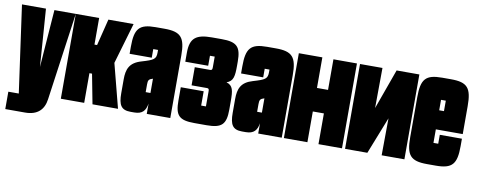

<svg xmlns="http://www.w3.org/2000/svg" viewBox="-60 -830 3057 1230"><g transform="rotate(10 1468.5 -215.0)"><path d="M350 -552H211L183 -177L156 -552H0L79 14H11V127H140C221 127 261 85 270 18Z M350 0H502V-193H519L556 0H722L648 -286L726 -552H562L519 -379H502V-552H350Z M725 -102C725 -26 743 5 804 5H828C882 5 901 -21 909 -67V0H1062V-406C1062 -524 1033 -557 926 -557H869C762 -557 734 -524 734 -406V-360H878V-416H909V-399C909 -356 895 -348 817 -325C741 -303 725 -258 725 -192ZM909 -136H878V-186C878 -213 882 -221 909 -229Z M1243 -437H1274V-368C1274 -354 1272 -348 1260 -348H1160V-230H1260C1272 -230 1274 -225 1274 -210V-113H1243V-206H1094V-119C1094 -23 1119 5 1220 5H1299C1398 5 1425 -23 1425 -119V-173C1425 -242 1421 -275 1377 -288C1421 -303 1425 -337 1425 -405V-431C1425 -527 1398 -555 1299 -555H1235C1134 -555 1094 -527 1094 -431V-372H1243Z M1450 -102C1450 -26 1468 5 1529 5H1553C1607 5 1626 -21 1634 -67V0H1787V-406C1787 -524 1758 -557 1651 -557H1594C1487 -557 1459 -524 1459 -406V-360H1603V-416H1634V-399C1634 -356 1620 -348 1542 -325C1466 -303 1450 -258 1450 -192ZM1634 -136H1603V-186C1603 -213 1607 -221 1634 -229Z M1954 -200H2026V0H2179V-552H2026V-353H1954V-552H1801V0H1954Z M2585 -552H2437L2343 -291L2345 -552H2199V0H2344L2439 -241L2437 0H2585Z M2781 -136H2750V-224H2925V-406C2925 -524 2897 -557 2790 -557H2733C2625 -557 2597 -524 2597 -406V-146C2597 -29 2625 5 2733 5H2790C2897 5 2925 -29 2925 -146V-194H2781ZM2781 -348H2750V-416H2781Z"/></g></svg>

Font: Queering Heavy
Style: Bold
Weight: 900
Designer: Adam Naccarato
Foundry: adamnac
Version: Version 2.000;hotconv 1.0.109;makeotfexe 2.5.65596